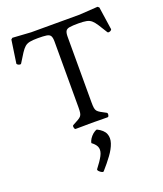

<svg xmlns="http://www.w3.org/2000/svg" viewBox="-195 -895 1173 1378"><g transform="rotate(-20 392.0 -205.5)"><path d="M56 -760 67 -769 207 -760H577L717 -769L728 -760L753 -590Q756 -583 749 -577Q742 -571 732.5 -570Q723 -569 720 -576Q695 -617 678.5 -642.5Q662 -668 646.5 -681.5Q631 -695 608 -699.5Q585 -704 547 -704Q504 -704 481 -700.5Q458 -697 450 -683.5Q442 -670 442 -640V-138Q442 -111 444.5 -96Q447 -81 454.5 -72Q462 -63 477.5 -54Q493 -45 520 -31Q527 -27 524.5 -13Q522 1 514 1Q466 1 447.5 0.5Q429 0 414 0H370Q355 0 336.5 0.5Q318 1 270 1Q263 1 260 -13Q257 -27 264 -31Q291 -45 306.5 -54Q322 -63 329.5 -72Q337 -81 339.5 -96Q342 -111 342 -138V-640Q342 -670 334 -683.5Q326 -697 303.5 -700.5Q281 -704 237 -704Q199 -704 176 -699.5Q153 -695 137.5 -681.5Q122 -668 105.5 -642.5Q89 -617 64 -576Q61 -569 52 -570Q43 -571 35.5 -577Q28 -583 31 -590ZM341 135Q343 121 353.5 104.5Q364 88 379.5 74.5Q395 61 411 57Q459 81 472 113.5Q485 146 472 185Q459 224 427.5 267Q396 310 356 355Q352 361 340.5 355.5Q329 350 320.5 340.5Q312 331 316 325Q352 279 369.5 246Q387 213 381.5 187Q376 161 341 135Z"/></g></svg>

Font: Anvers
Style: Regular
Weight: 400
Designer: Ishtar van Looy
Version: Version 1.000